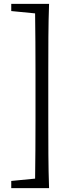

<svg xmlns="http://www.w3.org/2000/svg" viewBox="-20 -797 381 990"><path d="M229 -433V-172Q229 -86 229.5 1Q230 88 233 173H38V136L161 124Q162 51 162.5 -23Q163 -97 163 -172V-433Q163 -506 162.5 -580Q162 -654 161 -728L38 -740V-777H233Q230 -693 229.5 -606.5Q229 -520 229 -433Z"/></svg>

Font: Shippori Mincho TTF
Style: Regular
Weight: 400
Version: Version 2.100